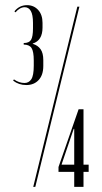

<svg xmlns="http://www.w3.org/2000/svg" viewBox="-20 -725 394 745"><path d="M36 -681Q55 -705 85 -705Q111 -705 128 -686.5Q145 -668 145 -636V-618Q145 -568 107 -556V-555Q127 -549 137.5 -534Q148 -519 148 -492V-469Q148 -434 130 -414.5Q112 -395 82 -395Q53 -395 31 -412L34 -417Q54 -403 75 -403Q92 -403 101.5 -417.5Q111 -432 111 -470V-490Q111 -525 102.5 -538.5Q94 -552 72 -552V-558Q93 -558 100.5 -570.5Q108 -583 108 -615V-636Q108 -668 99.5 -682.5Q91 -697 76 -697Q57 -697 40 -677ZM207 -77 285 -301H304V-86H324V-58H304V0H268V-58H207ZM266 -225 219 -87 220 -86H268V-225ZM280 -699H288L117 0H109Z"/></svg>

Font: Moniqa SemBd Narrow Display
Style: Regular
Weight: 600
Width: 4
Designer: Rajesh Rajput
Foundry: Rajesh Rajput
Version: Version 1.000